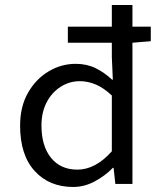

<svg xmlns="http://www.w3.org/2000/svg" viewBox="-20 -732 640 764"><path d="M271 12Q176 12 118 -51.5Q60 -115 60 -232Q60 -308 91.5 -363Q123 -418 173.5 -448Q224 -478 281 -478Q325 -478 360 -461Q395 -444 426 -415H429L425 -505V-562H250V-626H425V-712H507V-626H580V-568L507 -562V0H439L432 -64H429Q399 -33 357.5 -10.5Q316 12 271 12ZM288 -57Q360 -57 425 -130V-352Q392 -383 360.5 -396Q329 -409 298 -409Q256 -409 221 -386.5Q186 -364 165.5 -324.5Q145 -285 145 -233Q145 -151 183 -104Q221 -57 288 -57Z"/></svg>

Font: SauceCodePro NFM
Style: Regular
Weight: 400
Monospace: yes
Designer: Paul D. Hunt, Teo Tuominen
Foundry: Adobe
Version: Version 2.042;hotconv 1.1.0;makeotfexe 2.6.0;Nerd Fonts 3.3.